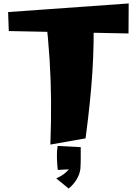

<svg xmlns="http://www.w3.org/2000/svg" viewBox="-20 -820 793 1113"><path d="M272 18Q277 -116 276 -236Q275 -356 267.5 -475Q260 -594 245 -725L522 -767Q524 -664 522.5 -575.5Q521 -487 515.5 -402Q510 -317 500.5 -224Q491 -131 476 -18ZM725 -626 31 -640 27 -750 726 -800ZM378 273 306 214Q338 200 359.5 181.5Q381 163 383 152L410 160L315 165Q311 133 310 94.5Q309 56 314 26L448 33Q448 67 448 97.5Q448 128 446 159Q442 190 424.5 219.5Q407 249 378 273Z"/></svg>

Font: Marhey Light
Style: Regular
Weight: 300
Designer: Nur Syamsi & Bustanul Arifin
Foundry: Namelatype
Version: Version 1.000